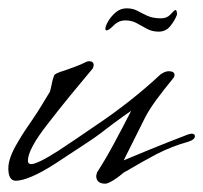

<svg xmlns="http://www.w3.org/2000/svg" viewBox="-20 -439 488 461"><path d="M233 2Q211 2 211 -17L213 -25Q233 -56 253 -93Q273 -130 295 -173Q285 -166 273.5 -158Q262 -150 249 -140Q236 -130 221.5 -119Q207 -108 190 -97L114 -47Q80 -25 56 -15Q32 -5 18 -5Q0 -5 0 -35Q0 -60 23 -98Q31 -112 40 -125.5Q49 -139 58 -152Q67 -165 77.5 -182Q88 -199 100 -219Q101 -223 102 -227Q103 -231 104 -236Q105 -244 110 -258Q112 -263 136 -270Q150 -275 162 -279.5Q174 -284 182 -288Q189 -292 194 -292Q205 -292 205 -282Q205 -281 203 -275Q176 -243 149 -210Q122 -177 95 -142Q47 -81 47 -53Q47 -45 55 -45Q70 -45 120 -77Q141 -91 162 -105Q183 -119 203 -133Q251 -165 291.5 -197Q332 -229 365 -260Q376 -268 385 -268Q399 -268 399 -259Q399 -254 395 -250Q372 -222 355.5 -199.5Q339 -177 329 -158L277 -54Q303 -65 341 -80.5Q379 -96 431 -116Q434 -117 436.5 -117.5Q439 -118 440 -118Q448 -118 448 -112Q448 -104 433 -99Q393 -88 356 -69Q339 -60 323 -51Q307 -42 290 -32Q289 -31 287 -30Q285 -29 281 -27Q277 -25 272.5 -21Q268 -17 261 -12Q241 2 233 2ZM361 -363Q345 -363 332.5 -370Q320 -377 308 -383.5Q296 -390 281 -390Q265 -390 253 -378Q241 -366 236 -366Q233 -366 233 -370Q233 -376 239.5 -387.5Q246 -399 257.5 -409Q269 -419 284 -419Q299 -419 310 -413Q321 -407 334 -401Q347 -395 367 -395Q381 -395 389.5 -404.5Q398 -414 401 -415Q405 -415 405 -404Q400 -390 389 -376.5Q378 -363 361 -363Z"/></svg>

Font: Whisper
Style: Regular
Weight: 400
Designer: Robert E. Leuschke
Foundry: Robert E. Leuschke
Version: Version 1.010; ttfautohint (v1.8.4.7-5d5b)